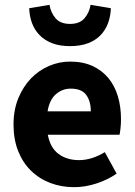

<svg xmlns="http://www.w3.org/2000/svg" viewBox="-20 -763 558 795"><path d="M287 12Q234 12 188 -5.5Q142 -23 108 -56.5Q74 -90 55 -138Q36 -186 36 -248Q36 -308 56 -356.5Q76 -405 108.5 -438.5Q141 -472 183 -490Q225 -508 270 -508Q323 -508 362.5 -490Q402 -472 428.5 -440Q455 -408 468 -364.5Q481 -321 481 -270Q481 -250 479 -232Q477 -214 475 -205H178Q188 -151 222.5 -125.5Q257 -100 307 -100Q360 -100 414 -133L463 -44Q425 -18 378.5 -3Q332 12 287 12ZM177 -302H356Q356 -344 337 -370Q318 -396 273 -396Q238 -396 211.5 -373Q185 -350 177 -302ZM270 -572Q227 -572 196 -584Q165 -596 144 -617.5Q123 -639 112.5 -667.5Q102 -696 101 -729L185 -743Q190 -711 210 -687.5Q230 -664 270 -664Q310 -664 330 -687.5Q350 -711 355 -743L439 -729Q438 -696 427.5 -667.5Q417 -639 396.5 -617.5Q376 -596 344.5 -584Q313 -572 270 -572Z"/></svg>

Font: TT Toshiba Sans
Style: Bold
Weight: 700
Designer: Paul D. Hunt
Foundry: Toshiba Corporation
Version: Version 2.020;PS 2.000;hotconv 1.0.86;makeotf.lib2.5.63406